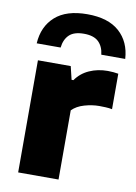

<svg xmlns="http://www.w3.org/2000/svg" viewBox="-90 -867 657 925"><g transform="rotate(10 239.0 -404.0)"><path d="M65 0V-548.5H225.5L241 -484H250Q275 -520 315.8 -538.2Q356.5 -556.5 406 -556.5Q420 -556.5 433.2 -555.2Q446.5 -554 457.5 -552V-378.5Q442.5 -381.5 425.8 -382.2Q409 -383 394.5 -383Q359.5 -383 322.2 -372.2Q285 -361.5 262.5 -338.5V0ZM45 -628Q50 -711 104.5 -759.8Q159 -808.5 261.5 -808.5Q364 -808.5 418.5 -759.8Q473 -711 478 -628H361Q356.5 -668 333 -690.5Q309.5 -713 261.5 -713Q213 -713 189.8 -690.5Q166.5 -668 162 -628Z"/></g></svg>

Font: Encode Sans Expanded ExtraBold
Style: Regular
Weight: 800
Width: 7
Designer: Multiple Designers
Foundry: Impallari Type
Version: Version 3.000; ttfautohint (v1.8.3) -l 8 -r 50 -G 200 -x 14 